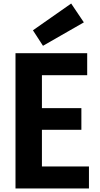

<svg xmlns="http://www.w3.org/2000/svg" viewBox="-20 -1070 570 1090"><path d="M196 -125H485V0H68V-768H475V-643H196L218 -671V-434L196 -456H442V-333H196L218 -362V-97ZM224 -810 167 -898 384 -1050 456 -943Z"/></svg>

Font: Yaldevi
Style: Bold
Weight: 700
Designer: Sol Matas, Rajitha Manaperi, Kosala Senevirathne
Foundry: Mooniak
Version: Version 1.100